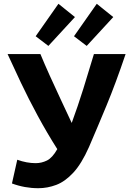

<svg xmlns="http://www.w3.org/2000/svg" viewBox="-20 -978 692 1012"><path d="M182 14Q110 14 43 -11L71 -136Q121 -118 168 -118Q199 -118 227.5 -132Q256 -146 282 -192Q228 -277 179 -367.5Q130 -458 90 -542.5Q50 -627 20 -693H193Q214 -642 242 -580Q270 -518 300 -454Q330 -390 358 -330Q390 -417 419 -509.5Q448 -602 475 -693H642Q590 -539 541.5 -422Q493 -305 449 -203Q410 -115 366.5 -68Q323 -21 276.5 -3.5Q230 14 182 14ZM437 -736 370 -787 490 -958 577 -888ZM235 -736 168 -787 288 -958 375 -888Z"/></svg>

Font: Ubuntu Sans ExtraBold
Style: Regular
Weight: 800
Designer: Dalton Maag Ltd
Foundry: Dalton Maag Ltd
Version: Version 1.006; ttfautohint (v1.8.4.7-5d5b)